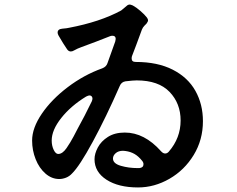

<svg xmlns="http://www.w3.org/2000/svg" viewBox="-20 -803 1040 843"><path d="M871 -271Q871 -189 830.5 -122.5Q790 -56 724 -18Q658 20 586 20Q500 20 447.5 -14Q395 -48 395 -104Q395 -128 409.5 -155.5Q424 -183 454 -202Q484 -221 528 -221Q614 -221 687 -139Q696 -129 705 -129Q714 -129 721 -137Q773 -197 773 -274Q773 -349 724.5 -399.5Q676 -450 580 -450Q565 -450 531 -446Q513 -443 506 -426Q446 -289 387.5 -181Q329 -73 296 -41Q285 -29 270 -23Q255 -17 240 -17Q207 -17 179.5 -41Q152 -65 136.5 -104Q121 -143 121 -186Q121 -241 163.5 -303.5Q206 -366 277 -420Q348 -474 429 -503Q447 -510 452 -526L486 -621Q488 -629 488 -632Q488 -646 474 -646Q467 -646 463 -644Q403 -620 337 -596Q320 -590 306 -582Q298 -577 291 -577Q280 -577 273 -589Q259 -609 237 -647Q233 -654 233 -660Q233 -675 253 -677Q276 -679 283 -681Q420 -707 512 -757Q520 -763 526.5 -769Q533 -775 536 -777Q542 -783 550 -783Q553 -783 563 -779Q578 -771 596.5 -755Q615 -739 625 -726Q630 -719 630 -714Q630 -708 623 -699Q622 -698 614.5 -690.5Q607 -683 603 -673Q575 -596 560 -558Q558 -554 558 -546Q558 -531 576 -531Q672 -531 738.5 -497Q805 -463 838 -404Q871 -345 871 -271ZM383 -358Q386 -366 386 -370Q386 -376 382.5 -380Q379 -384 373 -384Q368 -384 358 -379Q291 -338 249 -285Q207 -232 207 -186Q207 -163 216 -144.5Q225 -126 237 -127Q255 -128 272 -152.5Q289 -177 303.5 -204.5Q318 -232 322 -240Q350 -290 383 -358ZM592 -65Q610 -67 610 -82Q610 -90 604 -97Q588 -117 570.5 -127Q553 -137 531 -140Q527 -141 520 -141Q500 -141 488 -130.5Q476 -120 476 -107Q476 -85 510.5 -75Q545 -65 584 -65Z"/></svg>

Font: Shippori Gochic B2 Bold
Style: Regular
Weight: 700
Designer: FONTDASU
Foundry: FONTDASU / Google Inc. / but / Adobe
Version: Version 1.130